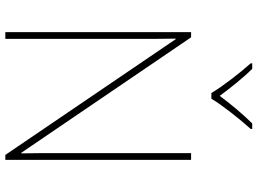

<svg xmlns="http://www.w3.org/2000/svg" viewBox="-146 -844 989 738"><g transform="rotate(90 349.0 -474.5)"><path d="M337 -792H359C383 -833 438 -902 475 -943V-949H454C417 -912 376 -862 348 -824C320 -862 281 -912 244 -949H223V-943C260 -902 313 -833 337 -792ZM594 0V-714H568V-211C568 -165 568 -111 569 -61H567L123 -714H103V0H129V-502C129 -555 129 -597 128 -655H130L575 0Z"/></g></svg>

Font: Noto Sans Malayalam Thin
Style: Regular
Weight: 100
Designer: Jelle Bosma - Monotype Design Team
Foundry: Monotype Imaging Inc.
Version: Version 2.104